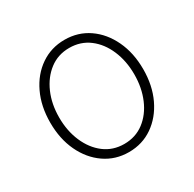

<svg xmlns="http://www.w3.org/2000/svg" viewBox="-129 -689 845 837"><g transform="rotate(-30 293.0 -270.5)"><path d="M293 11.7Q225.6 11.7 172.6 -24.9Q119.6 -61.5 89.4 -125.2Q59.1 -189 59.1 -271Q59.1 -353 89.4 -416.7Q119.6 -480.5 172.6 -516.8Q225.6 -553.2 293 -553.2Q360.8 -553.2 413.6 -516.8Q466.3 -480.5 496.6 -416.5Q526.9 -352.5 526.9 -271Q526.9 -189 496.6 -125.2Q466.3 -61.5 413.6 -24.9Q360.8 11.7 293 11.7ZM293 -29.3Q350.1 -29.3 392.6 -61.5Q435.1 -93.8 458.5 -148.7Q481.9 -203.6 481.9 -271Q481.9 -337.9 458.5 -392.8Q435.1 -447.8 392.6 -480Q350.1 -512.2 293 -512.2Q236.3 -512.2 193.8 -479.7Q151.4 -447.3 127.7 -392.8Q104 -338.4 104 -271Q104 -203.6 127.7 -148.7Q151.4 -93.8 193.8 -61.5Q236.3 -29.3 293 -29.3Z"/></g></svg>

Font: Inter ExtraLight
Style: Regular
Weight: 250
Designer: Rasmus Andersson
Foundry: rsms
Version: Version 4.001;git-66647c0bb